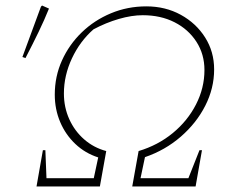

<svg xmlns="http://www.w3.org/2000/svg" viewBox="-20 -674 893 694"><path d="M112 0 135 -131H144L148 -30H319L335 -105Q288 -120 252.5 -153.5Q217 -187 197.5 -233Q178 -279 178 -332Q178 -398 204 -455.5Q230 -513 275.5 -557Q321 -601 381 -626Q441 -651 509 -651Q578 -651 633.5 -620.5Q689 -590 721.5 -538.5Q754 -487 754 -423Q754 -355 722 -292Q690 -229 633.5 -180Q577 -131 504 -106L488 -30H661L701 -131H710L687 0H458L481 -128Q551 -149 604.5 -193Q658 -237 688.5 -296.5Q719 -356 719 -421Q719 -478 690 -523Q661 -568 611 -593.5Q561 -619 496 -619Q456 -619 409.5 -605.5Q363 -592 318 -568Q269 -525 240 -463Q211 -401 211 -336Q211 -286 230.5 -243Q250 -200 284.5 -170Q319 -140 364 -128L341 0ZM72 -464 61 -468 128 -650 132 -654 157 -643Q141 -603 119.5 -558.5Q98 -514 72 -464Z"/></svg>

Font: Piazzolla Thin
Style: Italic
Weight: 100
Italic angle: -11.3°
Designer: Juan Pablo del Peral
Foundry: Huerta Tipografica
Version: Version 1.330